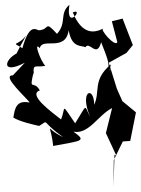

<svg xmlns="http://www.w3.org/2000/svg" viewBox="-20 -541 590 805"><path d="M34 -225C-18 -226 97 -126 104 -111C47 -123 42 -84 36 -48C63 -31 122 -18 144 -13C190 -40 146 -35 245 34C165 -3 191 -37 203 71C323 48 345 52 288 11C352 24 392 -59 450 -88L424 17L468 112L460 108L456 244L457 130L495 52L526 50L550 -70L493 -117L470 -169L436 -278L510 -319L537 -352L494 -463L449 -452L472 -364C463 -342 395 -420 413 -422C350 -387 310 -428 285 -489C336 -511 254 -407 271 -521C227 -483 262 -447 219 -399C164 -459 191 -416 142 -414C125 -422 100 -434 74 -339C22 -369 54 -344 90 -393C17 -263 38 -279 66 -324C-3 -300 -21 -223 84 -278ZM122 -225C116 -279 130 -256 170 -265C150 -285 119 -371 147 -339C156 -386 254 -321 268 -414C281 -338 321 -352 338 -343C355 -371 386 -295 404 -364C423 -314 444 -270 431 -250C455 -264 431 -219 445 -271C367 -206 401 -158 375 -102C374 -184 311 -160 358 -51C331 -102 349 -109 295 -24C234 -112 257 -93 236 -40C196 -72 95 -144 147 -162C120 -210 100 -151 122 -243Z"/></svg>

Font: Charger Distortion
Style: 2
Weight: 400
Designer: Jasper
Foundry: Cannot Into Space Fonts
Version: Version 0.98